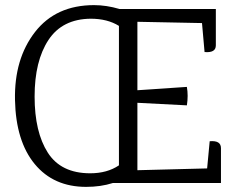

<svg xmlns="http://www.w3.org/2000/svg" viewBox="-20 -714 925 749"><path d="M332 -38Q398 -38 444 -69V-613Q399 -641 334 -641Q223 -640 169 -558Q115 -476 115 -337.5Q115 -199 166.5 -118.5Q218 -38 332 -38ZM842 0H420Q373 15 316 15Q189 15 115.5 -74Q42 -163 38.5 -323.5Q35 -484 116.5 -589Q198 -694 347 -694Q395 -694 446 -679H822V-537Q822 -507 778 -511L768 -624L516 -629V-362L709 -375Q715 -341 709 -303L516 -313V-50L788 -57L798 -163Q842 -167 842 -136Z"/></svg>

Font: Karma
Style: Regular
Weight: 400
Designer: Joana Correia
Foundry: Indian Type Foundry
Version: Version 1.202;PS 1.0;hotconv 1.0.78;makeotf.lib2.5.61930; tt